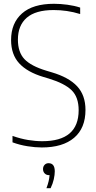

<svg xmlns="http://www.w3.org/2000/svg" viewBox="-20 -769 509 1013"><path d="M200.5 9Q165.5 9 124.8 2.5Q84 -4 46 -18V-52Q88.5 -37 127.8 -30.5Q167 -24 203 -24Q395 -24 395 -187.5Q395 -256.5 358 -292.8Q321 -329 237.5 -354.5L209 -363Q124 -388.5 81.2 -435Q38.5 -481.5 38.5 -558Q38.5 -647 96 -698Q153.5 -749 265 -749Q298.5 -749 335.8 -744Q373 -739 403 -729V-695Q367 -706 332.5 -711Q298 -716 263 -716Q168 -716 121.2 -675.5Q74.5 -635 74.5 -560Q74.5 -493.5 109 -457Q143.5 -420.5 224.5 -396L253 -387.5Q343 -361 387 -313.8Q431 -266.5 431 -189Q431 -93 371 -42Q311 9 200.5 9ZM225 224Q233 203 236.8 186.2Q240.5 169.5 241.5 155H238Q224.5 155 215.8 146Q207 137 207 123Q207 109.5 215.2 100.8Q223.5 92 236 92Q269 92 269 135Q269 153 263.8 176.8Q258.5 200.5 247 224Z"/></svg>

Font: Encode Sans Semi Condensed Thin
Style: Regular
Weight: 100
Width: 4
Designer: Multiple Designers
Foundry: Impallari Type
Version: Version 3.000; ttfautohint (v1.8.3) -l 8 -r 50 -G 200 -x 14 